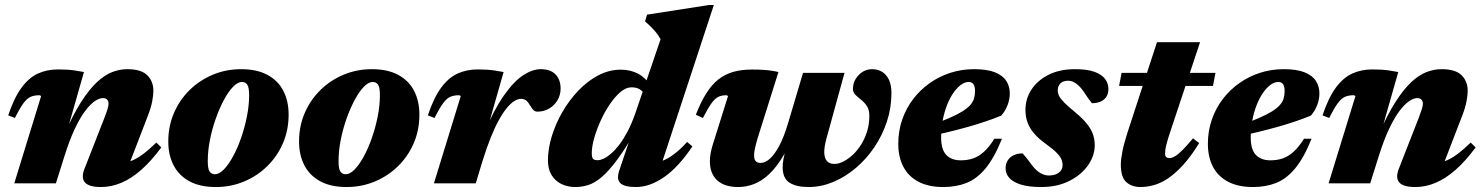

<svg xmlns="http://www.w3.org/2000/svg" viewBox="-20 -738 5968 773"><path d="M40 -263 13 -273.5Q37 -345 66.8 -385.2Q96.5 -425.5 133 -442Q169.5 -458.5 213.5 -458.5Q234 -458.5 250 -457.5Q266 -456.5 281.8 -454.2Q297.5 -452 318 -448L243 -185L239 -196.5Q273.5 -275.5 306.2 -326.8Q339 -378 370 -407Q401 -436 431.5 -447.8Q462 -459.5 492.5 -459.5Q548.5 -459.5 573 -435Q597.5 -410.5 597.5 -373Q597.5 -354 592.5 -328.5Q587.5 -303 575 -271L485 -37.5L454.5 -80.5Q480.5 -80.5 503.8 -88.5Q527 -96.5 552.5 -115Q578 -133.5 609.5 -164L629.5 -144.5Q588.5 -89 548.2 -53.8Q508 -18.5 467.8 -1.8Q427.5 15 387 15Q338.5 15 322.2 -3.2Q306 -21.5 320 -58L400 -262.5Q409.5 -287.5 413.2 -300Q417 -312.5 417 -320.5Q417 -330.5 411.5 -336.8Q406 -343 394.5 -343Q379.5 -343 361.2 -330.5Q343 -318 322.5 -290.8Q302 -263.5 281 -219Q260 -174.5 240 -111L205 0H37.5L145.5 -351Q144 -352.5 142.2 -353.5Q140.5 -354.5 137.5 -354.5Q118.5 -354.5 104 -348.5Q89.5 -342.5 75 -323.2Q60.5 -304 40 -263Z M951 -459.5Q1014 -459.5 1056.8 -436.5Q1099.5 -413.5 1120.8 -372.2Q1142 -331 1142 -276.5Q1142 -214 1119 -161Q1096 -108 1055.5 -68.5Q1015 -29 962 -7Q909 15 849 15Q785.5 15 743 -8Q700.5 -31 679 -72.2Q657.5 -113.5 657.5 -168Q657.5 -230.5 680.5 -283.5Q703.5 -336.5 744 -376Q784.5 -415.5 837.5 -437.5Q890.5 -459.5 951 -459.5ZM845.5 -36.5Q862.5 -36.5 881.5 -56Q900.5 -75.5 918.5 -108.8Q936.5 -142 951 -183.8Q965.5 -225.5 974.2 -269.8Q983 -314 983 -355Q983 -386.5 975.5 -397.2Q968 -408 954 -408Q937 -408 918 -388.2Q899 -368.5 881.2 -335.2Q863.5 -302 848.8 -260.5Q834 -219 825.2 -174.8Q816.5 -130.5 816.5 -89.5Q816.5 -58 824 -47.2Q831.5 -36.5 845.5 -36.5Z M1477.5 -459.5Q1540.5 -459.5 1583.2 -436.5Q1626 -413.5 1647.2 -372.2Q1668.5 -331 1668.5 -276.5Q1668.5 -214 1645.5 -161Q1622.5 -108 1582 -68.5Q1541.5 -29 1488.5 -7Q1435.5 15 1375.5 15Q1312 15 1269.5 -8Q1227 -31 1205.5 -72.2Q1184 -113.5 1184 -168Q1184 -230.5 1207 -283.5Q1230 -336.5 1270.5 -376Q1311 -415.5 1364 -437.5Q1417 -459.5 1477.5 -459.5ZM1372 -36.5Q1389 -36.5 1408 -56Q1427 -75.5 1445 -108.8Q1463 -142 1477.5 -183.8Q1492 -225.5 1500.8 -269.8Q1509.5 -314 1509.5 -355Q1509.5 -386.5 1502 -397.2Q1494.5 -408 1480.5 -408Q1463.5 -408 1444.5 -388.2Q1425.5 -368.5 1407.8 -335.2Q1390 -302 1375.2 -260.5Q1360.5 -219 1351.8 -174.8Q1343 -130.5 1343 -89.5Q1343 -58 1350.5 -47.2Q1358 -36.5 1372 -36.5Z M1835 -351Q1833.5 -352.5 1831.8 -353.5Q1830 -354.5 1827 -354.5Q1808 -354.5 1793.5 -348.5Q1779 -342.5 1764.5 -323.2Q1750 -304 1729.5 -263L1702.5 -273.5Q1726.5 -345 1756.2 -385.2Q1786 -425.5 1822.5 -442Q1859 -458.5 1903 -458.5Q1923.5 -458.5 1939.5 -457.5Q1955.5 -456.5 1971.2 -454.2Q1987 -452 2007.5 -448L1931 -179.5L1925.5 -195Q1968 -295.5 2008.5 -353.2Q2049 -411 2086.5 -435.2Q2124 -459.5 2157 -459.5Q2196.5 -459.5 2216.8 -438.2Q2237 -417 2237 -381.5Q2237 -355 2224.2 -334Q2211.5 -313 2190.5 -300.8Q2169.5 -288.5 2143.5 -288.5Q2134 -288.5 2127.8 -294.8Q2121.5 -301 2113 -315Q2105 -329 2096.8 -334.5Q2088.5 -340 2077.5 -340Q2065 -340 2050.5 -331Q2036 -322 2020.5 -303.2Q2005 -284.5 1988.5 -254.8Q1972 -225 1955.5 -183.8Q1939 -142.5 1922.5 -89.5L1895.5 0H1727Z M2582 -342.5Q2576 -361.5 2561.8 -374Q2547.5 -386.5 2522.5 -386.5Q2500.5 -386.5 2478 -367.5Q2455.5 -348.5 2434.8 -317.8Q2414 -287 2397.8 -251Q2381.5 -215 2372 -181Q2362.5 -147 2362.5 -122Q2362.5 -105.5 2367.2 -99.2Q2372 -93 2386.5 -93Q2396.5 -93 2410.2 -99.2Q2424 -105.5 2440.2 -119.5Q2456.5 -133.5 2473 -155Q2489.5 -176.5 2506 -207.5Q2522.5 -238.5 2537 -279.5L2639.5 -580Q2631.5 -595 2621 -607.8Q2610.5 -620.5 2599 -631.8Q2587.5 -643 2577 -651.5L2585 -679L2835.5 -718H2854L2630 -37L2600 -80Q2623.5 -82 2646 -90.2Q2668.5 -98.5 2693 -116.8Q2717.5 -135 2746.5 -166.5L2767.5 -148.5Q2712 -65.5 2654 -25.2Q2596 15 2540.5 15Q2494.5 15 2478 -0.2Q2461.5 -15.5 2472.5 -49.5L2527.5 -212.5H2540.5Q2498 -140 2464.8 -95Q2431.5 -50 2403.5 -26Q2375.5 -2 2349.5 6.5Q2323.5 15 2296.5 15Q2264.5 15 2239.5 2.5Q2214.5 -10 2200.2 -34Q2186 -58 2186 -92Q2186 -138 2201.2 -188.5Q2216.5 -239 2244 -286.8Q2271.5 -334.5 2308.5 -373.2Q2345.5 -412 2389 -434.8Q2432.5 -457.5 2479.5 -457.5Q2518.5 -457.5 2550 -440.8Q2581.5 -424 2608.5 -381Z M3213 -444.5H3380L3307.5 -181Q3303 -164.5 3300.8 -151Q3298.5 -137.5 3298.5 -126.5Q3298.5 -102 3309 -90Q3319.5 -78 3339.5 -78Q3356 -78 3375 -87.5Q3394 -97 3412.8 -114.2Q3431.5 -131.5 3446.8 -155.8Q3462 -180 3471 -209.2Q3480 -238.5 3480 -272Q3480 -296.5 3470 -311.2Q3460 -326 3447 -336.2Q3434 -346.5 3424 -356.2Q3414 -366 3414 -379.5Q3414 -412 3437 -435.8Q3460 -459.5 3491.5 -459.5Q3513.5 -459.5 3531 -449Q3548.5 -438.5 3558.8 -417.2Q3569 -396 3569 -363.5Q3569 -304 3550.5 -248Q3532 -192 3499.5 -144.2Q3467 -96.5 3424.5 -60.8Q3382 -25 3333.8 -5Q3285.5 15 3235.5 15Q3185.5 15 3158.2 -2.8Q3131 -20.5 3131 -65Q3131 -79.5 3134.2 -97.2Q3137.5 -115 3143.5 -136.5L3178 -252L3192 -246Q3167 -168.5 3137.8 -117.8Q3108.5 -67 3077.5 -37.8Q3046.5 -8.5 3015 3.2Q2983.5 15 2952.5 15Q2896.5 15 2867.2 -12.2Q2838 -39.5 2838 -88.5Q2838 -119 2850.5 -158.5L2911 -351Q2909.5 -352.5 2907.8 -353.5Q2906 -354.5 2903 -354.5Q2885 -354.5 2871.5 -347.8Q2858 -341 2844 -321.5Q2830 -302 2810 -263L2781.5 -276Q2801.5 -327.5 2823.5 -362.2Q2845.5 -397 2872 -418Q2898.5 -439 2931.5 -448.5Q2964.5 -458 3007.5 -458Q3033.5 -458 3052.8 -456.8Q3072 -455.5 3087.2 -453.2Q3102.5 -451 3114 -448L3030 -181Q3023 -157.5 3019.5 -140.8Q3016 -124 3016 -113Q3016 -95.5 3023 -88.8Q3030 -82 3043 -82Q3060 -82 3079 -98.5Q3098 -115 3117.2 -150.8Q3136.5 -186.5 3153.5 -244.5Z M3879.5 -408Q3864.5 -408 3848.8 -396.5Q3833 -385 3818.5 -364.2Q3804 -343.5 3793 -315.5Q3782 -287.5 3775.5 -254.2Q3769 -221 3769 -184.5Q3769 -135.5 3790 -114Q3811 -92.5 3848 -92.5Q3875 -92.5 3897.8 -100.2Q3920.5 -108 3941.5 -127Q3962.5 -146 3983.5 -179.5H4014Q3983 -102.5 3948 -60.2Q3913 -18 3871.2 -1.5Q3829.5 15 3778 15Q3718 15 3677.5 -6.5Q3637 -28 3616.8 -67Q3596.5 -106 3596.5 -159Q3596.5 -210.5 3612.2 -256.2Q3628 -302 3656.5 -339.2Q3685 -376.5 3723.2 -403.5Q3761.5 -430.5 3806.8 -445Q3852 -459.5 3901.5 -459.5Q3954.5 -459.5 3986 -446.8Q4017.5 -434 4031.5 -412Q4045.5 -390 4045.5 -362.5Q4045.5 -337.5 4036.2 -314Q4027 -290.5 4011 -272.5Q3982 -260.5 3947.2 -248.8Q3912.5 -237 3874.8 -226.5Q3837 -216 3798 -206.5Q3759 -197 3721.5 -189.5L3723 -232Q3769 -248.5 3801.2 -262.5Q3833.5 -276.5 3854 -289.2Q3874.5 -302 3885.8 -314.5Q3897 -327 3901.2 -341Q3905.5 -355 3905.5 -371.5Q3905.5 -384 3902.8 -392Q3900 -400 3894.2 -404Q3888.5 -408 3879.5 -408Z M4097 -120.5Q4101 -116 4108.5 -107.2Q4116 -98.5 4133.5 -74.5Q4151.5 -51 4168.5 -41.2Q4185.5 -31.5 4203 -31.5Q4220 -31.5 4232.2 -36.8Q4244.5 -42 4251.2 -51.2Q4258 -60.5 4258 -74Q4258 -86 4252.8 -97.8Q4247.5 -109.5 4232.8 -124.2Q4218 -139 4189.5 -159.5Q4161 -180 4143.2 -200.8Q4125.5 -221.5 4117 -244.8Q4108.5 -268 4108.5 -295.5Q4108.5 -340.5 4132.8 -377.5Q4157 -414.5 4201.8 -437Q4246.5 -459.5 4307.5 -459.5Q4357 -459.5 4386.5 -448.8Q4416 -438 4429.2 -420Q4442.5 -402 4442.5 -380Q4442.5 -361.5 4434.5 -348.8Q4426.5 -336 4411.5 -329.2Q4396.5 -322.5 4376 -322.5Q4372.5 -327.5 4365.2 -336.8Q4358 -346 4344.5 -367Q4330.5 -388 4314 -400.5Q4297.5 -413 4281 -413Q4259.5 -413 4249 -402Q4238.5 -391 4238.5 -374Q4238.5 -363 4244 -351.8Q4249.5 -340.5 4265 -324.8Q4280.5 -309 4310 -285Q4339.5 -260.5 4356.5 -239Q4373.5 -217.5 4380.5 -196.5Q4387.5 -175.5 4387.5 -154Q4387.5 -111 4360.2 -72.2Q4333 -33.5 4284.5 -9.2Q4236 15 4172.5 15Q4121.5 15 4089.8 5Q4058 -5 4043.2 -22Q4028.5 -39 4028.5 -60Q4028.5 -78.5 4037 -92Q4045.5 -105.5 4061.2 -113Q4077 -120.5 4097 -120.5Z M4485.5 -392 4495.5 -444.5H4873.5L4863.5 -392ZM4694.5 -216.5Q4683.5 -184 4678.5 -165.5Q4673.5 -147 4672 -137Q4670.5 -127 4670.5 -120.5Q4670.5 -110 4675.2 -105.8Q4680 -101.5 4688.5 -101.5Q4698 -101.5 4710.5 -108.8Q4723 -116 4740.5 -133.5Q4758 -151 4783 -181L4808 -162Q4774.5 -108 4743 -73.5Q4711.5 -39 4682 -19.5Q4652.5 0 4625 7.5Q4597.5 15 4572 15Q4537 15 4514.8 -4.5Q4492.5 -24 4492.5 -76Q4492.5 -96 4499 -129Q4505.5 -162 4519.5 -205L4638 -568H4811.5Z M5126 -408Q5111 -408 5095.2 -396.5Q5079.5 -385 5065 -364.2Q5050.5 -343.5 5039.5 -315.5Q5028.5 -287.5 5022 -254.2Q5015.5 -221 5015.5 -184.5Q5015.5 -135.5 5036.5 -114Q5057.5 -92.5 5094.5 -92.5Q5121.5 -92.5 5144.2 -100.2Q5167 -108 5188 -127Q5209 -146 5230 -179.5H5260.5Q5229.5 -102.5 5194.5 -60.2Q5159.5 -18 5117.8 -1.5Q5076 15 5024.5 15Q4964.5 15 4924 -6.5Q4883.5 -28 4863.2 -67Q4843 -106 4843 -159Q4843 -210.5 4858.8 -256.2Q4874.5 -302 4903 -339.2Q4931.5 -376.5 4969.8 -403.5Q5008 -430.5 5053.2 -445Q5098.5 -459.5 5148 -459.5Q5201 -459.5 5232.5 -446.8Q5264 -434 5278 -412Q5292 -390 5292 -362.5Q5292 -337.5 5282.8 -314Q5273.5 -290.5 5257.5 -272.5Q5228.5 -260.5 5193.8 -248.8Q5159 -237 5121.2 -226.5Q5083.5 -216 5044.5 -206.5Q5005.5 -197 4968 -189.5L4969.5 -232Q5015.5 -248.5 5047.8 -262.5Q5080 -276.5 5100.5 -289.2Q5121 -302 5132.2 -314.5Q5143.5 -327 5147.8 -341Q5152 -355 5152 -371.5Q5152 -384 5149.2 -392Q5146.5 -400 5140.8 -404Q5135 -408 5126 -408Z M5331.5 -263 5304.5 -273.5Q5328.5 -345 5358.2 -385.2Q5388 -425.5 5424.5 -442Q5461 -458.5 5505 -458.5Q5525.5 -458.5 5541.5 -457.5Q5557.5 -456.5 5573.2 -454.2Q5589 -452 5609.5 -448L5534.5 -185L5530.5 -196.5Q5565 -275.5 5597.8 -326.8Q5630.5 -378 5661.5 -407Q5692.5 -436 5723 -447.8Q5753.5 -459.5 5784 -459.5Q5840 -459.5 5864.5 -435Q5889 -410.5 5889 -373Q5889 -354 5884 -328.5Q5879 -303 5866.5 -271L5776.5 -37.5L5746 -80.5Q5772 -80.5 5795.2 -88.5Q5818.5 -96.5 5844 -115Q5869.5 -133.5 5901 -164L5921 -144.5Q5880 -89 5839.8 -53.8Q5799.5 -18.5 5759.2 -1.8Q5719 15 5678.5 15Q5630 15 5613.8 -3.2Q5597.5 -21.5 5611.5 -58L5691.5 -262.5Q5701 -287.5 5704.8 -300Q5708.5 -312.5 5708.5 -320.5Q5708.5 -330.5 5703 -336.8Q5697.5 -343 5686 -343Q5671 -343 5652.8 -330.5Q5634.5 -318 5614 -290.8Q5593.5 -263.5 5572.5 -219Q5551.5 -174.5 5531.5 -111L5496.5 0H5329L5437 -351Q5435.5 -352.5 5433.8 -353.5Q5432 -354.5 5429 -354.5Q5410 -354.5 5395.5 -348.5Q5381 -342.5 5366.5 -323.2Q5352 -304 5331.5 -263Z"/></svg>

Font: Newsreader 24pt ExtraBold
Style: Italic
Weight: 800
Italic angle: -17°
Designer: Hugues Gentile
Foundry: Production Type
Version: Version 1.003